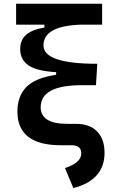

<svg xmlns="http://www.w3.org/2000/svg" viewBox="-20 -752 626 1007"><path d="M299.8 9.8Q71.3 9.8 71.3 -166.5Q71.3 -247.1 117.9 -295.2Q164.6 -343.3 274.4 -359.9V-373.5Q171.4 -379.4 128.7 -409.7Q85.9 -439.9 85.9 -494.6Q85.9 -543 117.7 -570.1Q149.4 -597.2 212.9 -607.4V-622.6H64.5V-732.4H515.6V-622.6H402.3Q208 -615.7 208 -513.7Q208 -417.5 490.2 -417.5L483.4 -305.2H409.2Q193.4 -305.2 193.4 -189.9Q193.4 -102.5 332.5 -102.5H378.9Q450.2 -102.5 489.3 -62.7Q528.3 -22.9 528.3 49.3Q528.3 192.4 364.7 234.4L320.8 129.4Q361.3 116.7 383.8 97.4Q406.2 78.1 406.2 51.8Q406.2 9.8 355 9.8Z"/></svg>

Font: Cascadia Mono PL SemiBold
Style: Regular
Weight: 600
Monospace: yes
Designer: Aaron Bell
Foundry: Saja Typeworks
Version: Version 2404.023; ttfautohint (v1.8.4)